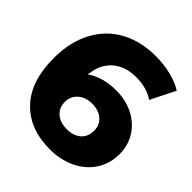

<svg xmlns="http://www.w3.org/2000/svg" viewBox="-216 -938 1099 1099"><g transform="rotate(45 333.5 -388.5)"><path d="M664.4 -248.9Q664.4 -170 624.4 -110Q584.4 -50 515.6 -17.8Q446.7 14.4 362.2 14.4Q197.8 14.4 103.3 -85Q8.9 -184.4 8.9 -370Q8.9 -502.2 60 -597.8Q111.1 -693.3 202.8 -742.8Q294.4 -792.2 414.4 -792.2Q478.9 -792.2 538.3 -777.8Q597.8 -763.3 638.9 -736.7L564.4 -587.8Q505.6 -627.8 420 -627.8Q346.7 -627.8 295.6 -593.9Q244.4 -560 223.3 -495.6Q220 -484.4 212.2 -442.2Q284.4 -493.3 394.4 -493.3Q468.9 -493.3 530.6 -462.8Q592.2 -432.2 628.3 -376.7Q664.4 -321.1 664.4 -248.9ZM466.7 -238.9Q466.7 -286.7 434.4 -314.4Q402.2 -342.2 350 -342.2Q297.8 -342.2 264.4 -313.3Q231.1 -284.4 231.1 -238.9Q231.1 -192.2 263.3 -163.9Q295.6 -135.6 351.1 -135.6Q402.2 -135.6 434.4 -163.3Q466.7 -191.1 466.7 -238.9Z"/></g></svg>

Font: Paperlogy 9 Black
Style: Regular
Weight: 900
Designer: redesigned by Lee Juim, glyphs from Gmarket Sans & Montserrat
Foundry: PT&
Version: Version 1.001